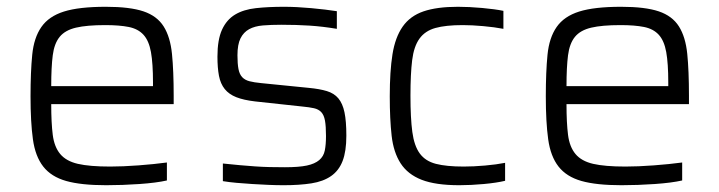

<svg xmlns="http://www.w3.org/2000/svg" viewBox="-20 -538 2120 566"><path d="M293 8Q219 8 175 -4.5Q131 -17 107.5 -47Q84 -77 77 -127.5Q70 -178 70 -254Q70 -326 75 -376.5Q80 -427 102 -458.5Q124 -490 168.5 -504Q213 -518 292 -518Q363 -518 403 -504.5Q443 -491 462.5 -460Q482 -429 487 -379Q492 -329 492 -256V-231H131Q131 -176 135.5 -140.5Q140 -105 157.5 -84Q175 -63 209.5 -55Q244 -47 305 -47Q342 -47 388.5 -50.5Q435 -54 472 -59V-6Q441 1 391 4.5Q341 8 293 8ZM431 -284V-295Q431 -351 425 -384.5Q419 -418 403 -435.5Q387 -453 359.5 -458.5Q332 -464 290 -464Q236 -464 204 -456.5Q172 -449 156 -429.5Q140 -410 135.5 -375Q131 -340 131 -284Z M816 8Q795 8 771.5 7Q748 6 724 4.5Q700 3 677.5 1Q655 -1 637 -4V-56Q665 -53 688 -51Q711 -49 732 -47.5Q753 -46 774.5 -45.5Q796 -45 820 -45Q861 -45 884.5 -50Q908 -55 921 -66Q934 -77 937.5 -94.5Q941 -112 941 -137Q941 -166 938 -182.5Q935 -199 927 -207.5Q919 -216 905.5 -219Q892 -222 871 -224L732 -239Q698 -243 676.5 -251.5Q655 -260 642.5 -275.5Q630 -291 625.5 -314.5Q621 -338 621 -371Q621 -421 634.5 -450.5Q648 -480 673 -495Q698 -510 734.5 -514Q771 -518 817 -518Q854 -518 897.5 -514Q941 -510 973 -505V-453Q931 -460 892.5 -462.5Q854 -465 809 -465Q779 -465 755 -463Q731 -461 714.5 -452Q698 -443 689 -425Q680 -407 680 -375Q680 -350 683 -334.5Q686 -319 694 -310.5Q702 -302 715.5 -298.5Q729 -295 750 -293L890 -279Q922 -276 943.5 -269.5Q965 -263 977.5 -248Q990 -233 995.5 -207Q1001 -181 1001 -138Q1001 -92 990 -63.5Q979 -35 956 -19Q933 -3 898 2.5Q863 8 816 8Z M1469 -5Q1444 1 1406 4.5Q1368 8 1334 8Q1264 8 1223 -8Q1182 -24 1161 -56.5Q1140 -89 1134.5 -138Q1129 -187 1129 -254Q1129 -328 1137 -378Q1145 -428 1167 -459.5Q1189 -491 1228.5 -504.5Q1268 -518 1330 -518Q1363 -518 1401.5 -514.5Q1440 -511 1464 -506V-453Q1438 -458 1404.5 -461Q1371 -464 1344 -464Q1294 -464 1263.5 -455.5Q1233 -447 1216.5 -424Q1200 -401 1195 -360.5Q1190 -320 1190 -256Q1190 -190 1195.5 -149Q1201 -108 1217.5 -85.5Q1234 -63 1265 -55Q1296 -47 1347 -47Q1376 -47 1410 -50Q1444 -53 1469 -58Z M1812 8Q1738 8 1694 -4.5Q1650 -17 1626.5 -47Q1603 -77 1596 -127.5Q1589 -178 1589 -254Q1589 -326 1594 -376.5Q1599 -427 1621 -458.5Q1643 -490 1687.5 -504Q1732 -518 1811 -518Q1882 -518 1922 -504.5Q1962 -491 1981.5 -460Q2001 -429 2006 -379Q2011 -329 2011 -256V-231H1650Q1650 -176 1654.5 -140.5Q1659 -105 1676.5 -84Q1694 -63 1728.5 -55Q1763 -47 1824 -47Q1861 -47 1907.5 -50.5Q1954 -54 1991 -59V-6Q1960 1 1910 4.5Q1860 8 1812 8ZM1950 -284V-295Q1950 -351 1944 -384.5Q1938 -418 1922 -435.5Q1906 -453 1878.5 -458.5Q1851 -464 1809 -464Q1755 -464 1723 -456.5Q1691 -449 1675 -429.5Q1659 -410 1654.5 -375Q1650 -340 1650 -284Z"/></svg>

Font: Azeri Sans Light
Style: Regular
Weight: 300
Designer: Hector Gatti & Omnibus-Type (original fonts) / Cristiano Sobral (main changes and remastering)
Version: Version 1.000; ttfautohint (v1.6)